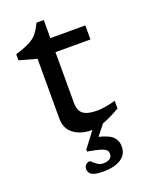

<svg xmlns="http://www.w3.org/2000/svg" viewBox="-157 -688 755 996"><g transform="rotate(-20 221.0 -190.0)"><path d="M214 -156Q214 -111 238 -93.2Q262 -75.5 313.5 -75.5Q356 -75.5 416.5 -92.5V-50Q359 -17 319.5 -3L273.5 54.5Q333.5 69.5 351.8 91.5Q370 113.5 370 141Q370 186.5 334 209.5Q298 232.5 237 232.5Q190 232.5 173 221.5Q156 210.5 156 190.5Q156 175 166 166.2Q176 157.5 185.5 157.5Q189.5 157.5 198.5 166.2Q207.5 175 220.5 183.8Q233.5 192.5 249 192.5Q299.5 192.5 299.5 156.5Q299.5 145 292.2 136.8Q285 128.5 262 121.2Q239 114 191.5 106V95L256 10Q253.5 10 250.5 10Q194.5 10 154.8 -18.5Q115 -47 115 -105V-434L19 -460.5V-494Q72 -510.5 99.5 -525Q127 -539.5 142.5 -559.5Q158 -579.5 174 -612H214V-512H407V-434.5H214Z"/></g></svg>

Font: Newsreader Caption
Style: Regular
Weight: 400
Designer: Hugues Gentile
Foundry: Production Type
Version: Version 1.001